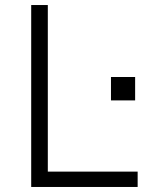

<svg xmlns="http://www.w3.org/2000/svg" viewBox="-20 -743 612 763"><path d="M104 -723V0H527V-61H170V-723ZM517 -437H421V-344H517Z"/></svg>

Font: United Sans ExtraLight
Style: Regular
Weight: 200
Designer: Pablo Impallari, Rodrigo Fuenzalida (Modified by Dan O. Williams)
Version: Version 1.000;PS 001.000;hotconv 1.0.88;makeotf.lib2.5.64775